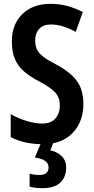

<svg xmlns="http://www.w3.org/2000/svg" viewBox="-20 -744 489 1004"><path d="M416 -201Q416 -107 359.5 -48.5Q303 10 204 10Q156 10 114.5 1Q73 -8 36 -27V-147Q75 -125 119 -111.5Q163 -98 201 -98Q247 -98 270 -125Q293 -152 293 -191Q293 -233 269.5 -259.5Q246 -286 184 -319Q141 -341 109 -367.5Q77 -394 59.5 -432Q42 -470 42 -528Q42 -617 97 -670.5Q152 -724 245 -724Q291 -724 333 -712.5Q375 -701 413 -681L376 -577Q306 -616 246 -616Q206 -616 185 -593Q164 -570 164 -533Q164 -504 174 -484Q184 -464 208 -446Q232 -428 275 -406Q345 -369 380.5 -322.5Q416 -276 416 -201ZM326 131Q326 183 294.5 211.5Q263 240 203 240Q162 240 135 232V164Q160 171 185 171Q234 171 234 131Q234 89 162 80L196 0H260L243 42Q280 50 303 73Q326 96 326 131Z"/></svg>

Font: Avrile Sans Condensed SemiBold
Style: Regular
Weight: 600
Width: 3
Designer: Monotype Design Team
Foundry: Monotype Imaging Inc.
Version: Version 2.001;September 10, 2019;FontCreator 11.5.0.2425 64-